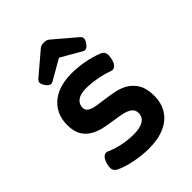

<svg xmlns="http://www.w3.org/2000/svg" viewBox="-234 -939 1068 1068"><g transform="rotate(-45 300.0 -404.5)"><path d="M339.8 -809.1 469.2 -699.2Q480 -689.9 480 -678.7Q480 -666.5 467.8 -649.4Q453.1 -628.4 438.5 -628.4Q430.7 -628.4 422.4 -633.8L305.2 -701.2L188 -633.8Q179.7 -628.4 171.9 -628.4Q157.2 -628.4 142.6 -649.4Q130.4 -666.5 130.4 -678.7Q130.4 -689.9 141.1 -699.2L270.5 -809.1Q277.3 -814.9 284.9 -817.6Q292.5 -820.3 305.2 -820.3Q317.9 -820.3 325.4 -817.6Q333 -814.9 339.8 -809.1ZM485.4 -554.2Q510.7 -544.4 510.7 -514.6Q510.7 -502.9 506.3 -485.8Q500.5 -463.4 490.7 -452.6Q481 -441.9 468.8 -441.9Q462.9 -441.9 456.5 -444.3Q418.5 -458.5 374 -466.6Q329.6 -474.6 290 -474.6Q247.6 -474.6 224.4 -457.8Q201.2 -440.9 201.2 -411.6Q201.2 -384.3 234.9 -372.6Q248.5 -368.2 266.4 -365Q284.2 -361.8 311.5 -358.9Q360.4 -352.5 392.8 -345.7Q425.3 -338.9 453.6 -323.7Q489.7 -303.7 510.3 -268.3Q530.8 -232.9 530.8 -176.8Q530.8 -119.1 504.2 -76.9Q477.5 -34.7 426.5 -12Q375.5 10.7 303.2 10.7Q250 10.7 192.9 -0.5Q135.7 -11.7 94.7 -31.7Q72.8 -42.5 72.8 -67.9Q72.8 -82.5 79.1 -101.6Q85.9 -122.6 95.9 -132.6Q106 -142.6 117.2 -142.6Q125 -142.6 131.8 -139.2Q166.5 -122.6 211.4 -113.8Q256.3 -105 298.3 -105Q348.6 -105 375 -121.8Q401.4 -138.7 401.4 -169.4Q401.4 -188.5 391.6 -200.4Q381.8 -212.4 362.8 -220.2Q347.7 -226.6 328.6 -230.2Q309.6 -233.9 276.4 -238.8Q231 -245.6 202.9 -251.7Q174.8 -257.8 149.9 -270Q113.3 -288.1 93 -320.1Q72.8 -352.1 72.8 -404.3Q72.8 -460.9 99.4 -502.9Q126 -544.9 175 -567.6Q224.1 -590.3 290 -590.3Q341.3 -590.3 391.4 -581.1Q441.4 -571.8 485.4 -554.2Z"/></g></svg>

Font: Courier Prime Sans
Style: Bold
Weight: 700
Designer: Alan Dague-Greene
Foundry: Quote-Unquote Apps
Version: Version 3.020